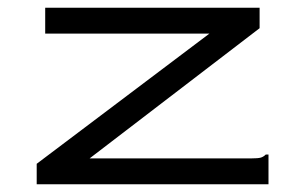

<svg xmlns="http://www.w3.org/2000/svg" viewBox="-20 -477 790 497"><path d="M75 -53 522 -390H97V-457H652V-404L212 -67H631Q648 -67 655 -69Q662 -71 668 -77H675V0H75Z"/></svg>

Font: Inconsolata ExtraExpanded
Style: Regular
Weight: 400
Width: 8
Monospace: yes
Designer: Raph Levien, Cyreal, Brenton Simpson
Foundry: Raph Levien, Cyreal, Google
Version: Version 3.000; ttfautohint (v1.8.2.53-6de2)